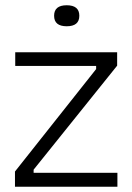

<svg xmlns="http://www.w3.org/2000/svg" viewBox="-20 -711 504 731"><path d="M37 0V-58L346 -448V-460H38V-512H426V-461L108 -65V-53H427V0ZM234 -611Q186 -611 186 -651Q186 -691 234 -691Q282 -691 282 -651Q282 -611 234 -611Z"/></svg>

Font: Bricolage Grotesque 12pt ExtraLight
Style: Regular
Weight: 200
Designer: Mathieu Triay
Foundry: Atelier Triay
Version: Version 1.001; ttfautohint (v1.8.4.7-5d5b);gftools[0.9.33.de